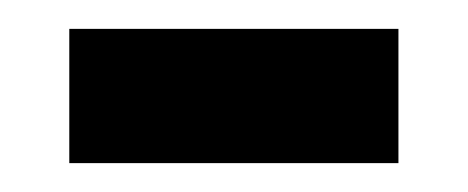

<svg xmlns="http://www.w3.org/2000/svg" viewBox="-20 -336 324 133"><path d="M28 -223H256V-316H28Z"/></svg>

Font: Noto Sans Gujarati ExtraCondensed Medium
Style: Regular
Weight: 500
Width: 2
Designer: Jelle Bosma - Monotype Design Team, Universal Thirst
Foundry: Monotype Imaging Inc.
Version: Version 2.106